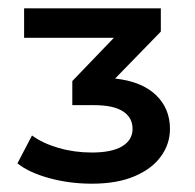

<svg xmlns="http://www.w3.org/2000/svg" viewBox="-20 -762 470 462"><path d="M389 -452Q389 -416 367.5 -386Q346 -356 304 -338Q262 -320 201 -320Q147 -320 98 -333.5Q49 -347 22 -369L57 -436Q83 -417 121 -406Q159 -395 201 -395Q249 -395 274 -410Q299 -425 299 -452Q299 -479 276 -494Q253 -509 206 -509H154V-567L254 -671H38V-742H367V-686L257 -573Q321 -566 355 -533.5Q389 -501 389 -452Z"/></svg>

Font: mBank SemiBold
Style: Regular
Weight: 600
Designer: Julieta Ulanovsky
Foundry: Julieta Ulanovsky
Version: Version 7.200